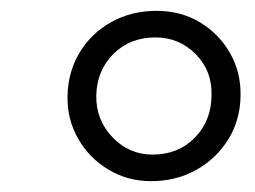

<svg xmlns="http://www.w3.org/2000/svg" viewBox="-20 -809 470 354"><path d="M258.5 -475Q215 -475 179.5 -496.5Q144 -518 123.8 -553.8Q103.5 -589.5 104.5 -632.5Q105.5 -677 127 -712.5Q148.5 -748 185.5 -768.5Q222.5 -789 268.5 -789Q313.5 -789 348.8 -767.8Q384 -746.5 404.2 -711Q424.5 -675.5 423.5 -632.5Q423 -588 401.2 -552.5Q379.5 -517 342.2 -496Q305 -475 258.5 -475ZM261.5 -524Q308.5 -524 339 -555Q369.5 -586 370 -632.5Q371.5 -678 341 -709Q310.5 -740 266.5 -740Q219.5 -740 189 -709.5Q158.5 -679 157.5 -632.5Q157 -587.5 187.5 -555.8Q218 -524 261.5 -524Z"/></svg>

Font: Merriweather 24pt Light
Style: Italic
Weight: 300
Italic angle: -7.8°
Version: Version 2.101